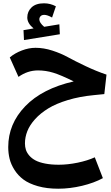

<svg xmlns="http://www.w3.org/2000/svg" viewBox="-20 -772 670 1161"><path d="M125 -529.8 122.1 -589.8 183.1 -600.1Q145 -631.3 145 -666Q145 -702.6 170.9 -727.3Q196.8 -752 246.1 -752Q284.2 -752 317.9 -733.9L294.9 -666Q266.1 -682.1 248 -682.1Q232.4 -682.1 225.1 -673.8Q217.8 -665.5 217.8 -654.8Q217.8 -634.8 247.1 -609.9L338.9 -625L341.8 -564.9ZM547.9 -196.8Q461.4 -188.5 390.4 -167Q319.3 -145.5 272 -116.5Q224.6 -87.4 192.1 -51.5Q159.7 -15.6 145.3 21Q130.9 57.6 130.9 95.2Q130.9 116.2 136.7 134Q142.6 151.9 157.2 168.9Q171.9 186 194.6 198Q217.3 210 253.2 217Q289.1 224.1 335 224.1Q389.6 224.1 449.7 211.7Q509.8 199.2 553.2 179.2L602.1 305.2Q549.3 334 476.1 351.6Q402.8 369.1 332 369.1Q263.2 369.1 209.2 353.8Q155.3 338.4 122.3 314Q89.4 289.6 67.9 255.9Q46.4 222.2 38.1 188.2Q29.8 154.3 29.8 117.2Q29.8 -22.9 132.6 -129.6Q235.4 -236.3 425.8 -279.8Q347.7 -318.4 302.2 -332.3Q256.8 -346.2 210 -346.2Q146.5 -346.2 91.8 -307.1L39.1 -424.8Q69.8 -450.7 112.1 -466.8Q154.3 -482.9 194.8 -482.9Q244.6 -482.9 296.6 -466.1Q348.6 -449.2 389.9 -426.5Q431.2 -403.8 496.8 -372.6Q562.5 -341.3 624 -320.8L610.8 -203.1Z"/></svg>

Font: FiraGO SemiBold
Style: Italic
Weight: 600
Italic angle: -8°
Designer: bBox Type GmbH
Foundry: bBox Type GmbH
Version: Version 1.001;PS 001.001;hotconv 1.0.88;makeotf.lib2.5.64775